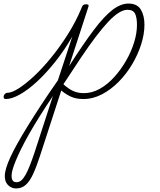

<svg xmlns="http://www.w3.org/2000/svg" viewBox="-177 -539 898 1078"><path d="M-144 17Q-153 17 -155.5 11.5Q-158 6 -156 -0.5Q-154 -7 -148.5 -12.5Q-143 -18 -135 -18Q-111 -18 -72.5 -42.5Q-34 -67 13 -110.5Q60 -154 109 -214Q158 -274 202.5 -344Q247 -414 279 -490L283 -500Q286 -508 291.5 -511.5Q297 -515 307 -515Q316 -515 319 -511.5Q322 -508 319 -500L211 -168Q291 -293 349.5 -370.5Q408 -448 454.5 -483.5Q501 -519 544 -519Q593 -519 613.5 -485.5Q634 -452 634 -400Q634 -348 616 -291Q598 -234 565.5 -179Q533 -124 489.5 -80Q446 -36 395.5 -9.5Q345 17 291 17Q251 17 222 4Q193 -9 167 -31L47 338Q27 399 8.5 439Q-10 479 -32.5 499Q-55 519 -87 519Q-103 519 -117.5 511Q-132 503 -141 488Q-150 473 -150 449Q-150 431 -142.5 405Q-135 379 -119 344Q-103 309 -78 264.5Q-53 220 -20 166.5Q13 113 55 49Q97 -15 148 -88L229 -334Q184 -256 133 -192Q82 -128 31 -81Q-20 -34 -65.5 -8.5Q-111 17 -144 17ZM-112 447Q-112 466 -105.5 475Q-99 484 -84 484Q-69 484 -57 473.5Q-45 463 -33.5 442.5Q-22 422 -9.5 390.5Q3 359 17 317L120 0Q79 61 45.5 114.5Q12 168 -13.5 213Q-39 258 -57.5 295.5Q-76 333 -88 362Q-100 391 -106 412Q-112 433 -112 447ZM179 -66Q206 -41 233 -28.5Q260 -16 294 -16Q340 -16 383.5 -40.5Q427 -65 464.5 -106.5Q502 -148 531 -198.5Q560 -249 576 -301Q592 -353 592 -399Q592 -440 581.5 -462Q571 -484 538 -484Q516 -484 489 -467Q462 -450 430.5 -416.5Q399 -383 361 -333Q323 -283 278 -216Q233 -149 179 -66Z"/></svg>

Font: Playwrite US Trad Thin
Style: Regular
Weight: 250
Designer: Veronika Burian, José Scaglione
Foundry: TypeTogether
Version: Version 1.003